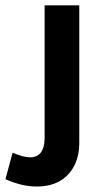

<svg xmlns="http://www.w3.org/2000/svg" viewBox="-37 -679 358 714"><path d="M99.6 14.6Q193.4 14.6 235.4 -55.7Q257.8 -94.7 257.8 -147.5V-659.2H128.9V-164.1Q127.9 -94.7 75.2 -93.8Q46.9 -94.7 9.8 -111.3L-16.6 -12.7Q43.9 14.6 99.6 14.6Z"/></svg>

Font: Yaldevi Colombo
Style: Bold
Weight: 700
Designer: Sol Matas, Denzil Rajitha, Kosala Senevirathne and Pathum Egodawatta
Foundry: Mooniak
Version: Version 1.020 ; ttfautohint (v1.6)